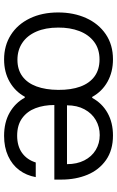

<svg xmlns="http://www.w3.org/2000/svg" viewBox="165 -734 578 948"><g transform="rotate(90 454.0 -260.0)"><path d="M41.5 -258.3Q41.5 -335 69.1 -396.2Q96.7 -457.5 148.9 -493.2Q201.2 -528.8 272.9 -528.8Q335 -528.8 383.3 -502Q431.6 -475.1 458.5 -426.3H463.4Q489.7 -475.1 537.6 -502Q585.4 -528.8 648.9 -528.8Q721.2 -528.8 770 -494.6Q818.8 -460.4 842.8 -402.8Q866.7 -345.2 866.7 -274.4V-239.3H498.5Q498.5 -187.5 514.2 -146.2Q529.8 -105 563.7 -80.3Q597.7 -55.7 649.9 -55.7Q701.2 -55.7 734.9 -79.8Q768.6 -104 782.2 -147.5H854.5Q846.2 -101.1 819.8 -65.9Q793.5 -30.8 750.2 -11Q707 8.8 650.9 8.8Q584 8.8 535.9 -18.8Q487.8 -46.4 462.4 -93.3H457.5Q432.1 -46.4 384.3 -18.8Q336.4 8.8 273.4 8.8Q205.1 8.8 152.6 -24.4Q100.1 -57.6 70.8 -118.2Q41.5 -178.7 41.5 -258.3ZM423.8 -258.3Q424.3 -322.3 407.5 -367.9Q390.6 -413.6 356.9 -438Q323.2 -462.4 273.9 -462.4Q221.7 -462.4 186.3 -435.5Q150.9 -408.7 133.3 -362.5Q115.7 -316.4 116.2 -258.3Q116.2 -195.8 136 -150.4Q155.8 -105 191.7 -81.1Q227.5 -57.1 275.4 -57.1Q323.7 -57.1 356.9 -81.5Q390.1 -106 406.7 -151.1Q423.3 -196.3 423.8 -258.3ZM647 -463.4Q606.4 -463.4 573 -444.1Q539.6 -424.8 519.8 -388.2Q500 -351.6 500 -301.8H790.5Q790.5 -350.6 772 -387.2Q753.4 -423.8 720.7 -443.6Q688 -463.4 647 -463.4Z"/></g></svg>

Font: Wand UI Pro
Style: Regular
Weight: 400
Designer: Andreas Faust
Version: Version 1.003;FEAKit 1.0